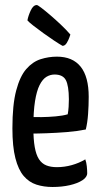

<svg xmlns="http://www.w3.org/2000/svg" viewBox="-20 -736 400 766"><path d="M189.4 10Q154.7 10 125.4 0.6Q96 -8.9 74.6 -33.8Q53.2 -58.8 41.4 -104.9Q29.5 -151.1 29.5 -224.2Q29.5 -318.1 44.6 -374.9Q59.6 -431.8 85 -460.8Q110.4 -489.8 142.2 -499.9Q174 -510 206.9 -510Q269.7 -510 301.8 -469.9Q333.9 -429.8 333.9 -349.5Q333.9 -315.9 331.4 -281.1Q328.9 -246.3 322.3 -219.4Q287.7 -212.4 245.8 -209Q203.9 -205.7 165.8 -204.4Q127.7 -203 103.3 -203.2Q79 -203.4 79 -203.4L80.2 -269.5Q80.2 -269.5 99 -269Q117.7 -268.5 145.6 -268.8Q173.4 -269.2 201.9 -271.7Q230.4 -274.2 250.2 -280Q252.8 -293.9 253.8 -309.9Q254.8 -325.9 254.8 -340.1Q254.5 -394.4 242.6 -416.6Q230.7 -438.7 197.6 -438.7Q180.7 -438.7 165.3 -429.5Q150 -420.2 138.1 -396.9Q126.3 -373.5 119.7 -332.4Q113.1 -291.3 113.1 -227.4Q113.1 -180 118.6 -149.2Q124.1 -118.5 135.3 -101.1Q146.6 -83.6 164.5 -76.3Q182.4 -69.1 206.6 -69.1Q237.1 -69.1 266.4 -77.3Q295.7 -85.5 320.3 -100.2Q324.6 -88.4 326.3 -72.7Q327.9 -57 327.9 -45Q327.9 -29.5 308.8 -16.9Q289.6 -4.4 258.3 2.8Q227 10 189.4 10ZM229.4 -553.1Q217 -560.1 195.8 -574.1Q174.7 -588.1 152.6 -604.1Q130.5 -620.1 112.9 -633.8Q95.2 -647.6 89.4 -654.7Q92.6 -672.8 102.6 -694.3Q112.6 -715.9 127 -715.9Q130.2 -715.9 144.5 -705.1Q158.8 -694.3 179.6 -676.5Q200.4 -658.7 222 -638.4Q243.6 -618 260.8 -598.2Q260.8 -598.2 257 -587.1Q253.2 -576 246.2 -564.5Q239.2 -553.1 229.4 -553.1Z"/></svg>

Font: Yanone Kaffeesatz ExtraLight
Style: Regular
Weight: 200
Designer: Yanone (Cyrillic: Daniel Pouzeot, Huerta Tipografica, and Cyreal)
Foundry: Yanone
Version: Version 2.003